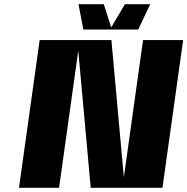

<svg xmlns="http://www.w3.org/2000/svg" viewBox="-20 -890 888 910"><path d="M658 -700H848L750 0H410L351 -650L260 0H70L168 -700H508L567 -50ZM692 -870 635 -750H375L352 -870H472L507 -760L572 -870Z"/></svg>

Font: Fivo Sans Modern Heavy
Style: Regular
Weight: 900
Designer: Alexander Slobzheninov
Foundry: Alexander Slobzheninov
Version: 1.0